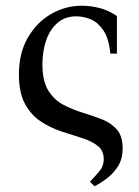

<svg xmlns="http://www.w3.org/2000/svg" viewBox="-20 -475 485 670"><path d="M310 175 294 159Q314 138 328 121Q342 104 342 81Q342 50 320.5 33.5Q299 17 265.5 6.5Q232 -4 194 -16.5Q156 -29 122.5 -51Q89 -73 67.5 -112Q46 -151 46 -215Q46 -290 77 -343.5Q108 -397 158 -426Q208 -455 265 -455Q296 -455 327.5 -447Q359 -439 388 -419V-288H365Q360 -340 341.5 -368Q323 -396 298 -407Q273 -418 246 -418Q207 -418 180.5 -395Q154 -372 141 -334Q128 -296 128 -250Q128 -193 148 -160Q168 -127 200 -110Q232 -93 268 -82Q304 -71 336 -58.5Q368 -46 388 -23Q408 0 408 44Q408 78 393 103Q378 128 355.5 145.5Q333 163 310 175Z"/></svg>

Font: Bona Nova
Style: Regular
Weight: 400
Designer: Mateusz Machalski
Foundry: Capitalics
Version: Version 4.001; ttfautohint (v1.8.3)